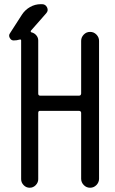

<svg xmlns="http://www.w3.org/2000/svg" viewBox="-20 -880 540 900"><path d="M43.9 -690.4Q32.2 -690.4 25.9 -702.1Q19.5 -713.9 26.4 -723.6L83 -811.5Q97.7 -834 121.1 -847.2Q144.5 -860.4 170.9 -860.4H176.8Q193.4 -860.4 200.7 -845.2Q208 -830.1 196.3 -817.4L125 -736.3Q122.1 -731.4 127 -728.5Q140.6 -725.6 149.9 -714.8Q159.2 -704.1 159.2 -690.4V-441.4Q159.2 -432.6 167 -431.6H350.6Q359.4 -431.6 360.4 -441.4V-688.5Q360.4 -705.1 372.6 -717.8Q384.8 -730.5 402.3 -730.5Q419.9 -730.5 432.1 -717.8Q444.3 -705.1 444.3 -688.5V-42Q444.3 -25.4 432.1 -12.7Q419.9 0 402.3 0Q384.8 0 372.6 -12.7Q360.4 -25.4 360.4 -42V-350.6Q360.4 -359.4 350.6 -360.4H167Q159.2 -360.4 159.2 -350.6V-40Q159.2 -24.4 147.5 -12.2Q135.7 0 119.1 0Q102.5 0 90.8 -12.2Q79.1 -24.4 79.1 -40V-690.4Q79.1 -696.3 71.3 -694.3Q58.6 -690.4 43.9 -690.4Z"/></svg>

Font: Rounded Mgen+ 2m regular
Style: Regular
Weight: 400
Designer: [Source Han Sans]
Ryoko NISHIZUKA  (kana & ideographs); Paul D. Hunt (Latin, Greek & Cyrillic); Wenlong ZHANG  (bopomofo
Version: Version 1.059.20150602